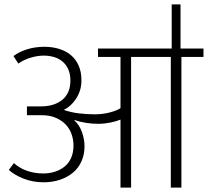

<svg xmlns="http://www.w3.org/2000/svg" viewBox="-20 -850 942 870"><path d="M754 -592H574V0H526V-308Q507 -300 479.5 -294.5Q452 -289 426 -289Q368 -289 318 -306L317 -304Q340 -284 351.5 -251Q363 -218 363 -188Q363 -150 349.5 -119.5Q336 -89 311 -68Q286 -47 252 -35.5Q218 -24 177 -24Q129 -24 87 -40.5Q45 -57 20 -80L43 -111Q68 -88 102.5 -76Q137 -64 176 -64Q204 -64 229 -72Q254 -80 273 -95.5Q292 -111 302.5 -135Q313 -159 313 -191Q313 -218 304 -243Q295 -268 277 -286.5Q259 -305 232 -316.5Q205 -328 169 -328H102V-368H166Q226 -368 262.5 -398Q299 -428 299 -485Q299 -514 289.5 -535.5Q280 -557 263.5 -571Q247 -585 225 -591.5Q203 -598 178 -598Q151 -598 120 -589Q89 -580 63 -562L41 -596Q66 -615 102.5 -626.5Q139 -638 181 -638Q217 -638 248 -628.5Q279 -619 301.5 -600Q324 -581 336.5 -552.5Q349 -524 349 -486Q349 -460 342 -439Q335 -418 323.5 -401Q312 -384 298 -371.5Q284 -359 269 -352Q300 -341 336 -336.5Q372 -332 409 -332Q447 -332 479.5 -341Q512 -350 526 -360V-592H424V-630H758V-830H798V-630H902V-592H802V0H754Z"/></svg>

Font: Ek Mukta ExtraLight
Style: Regular
Weight: 275
Designer: Girish Dalvi and Yashodeep Gholap
Foundry: Ek Type
Version: Version 2.538;PS 1.002;hotconv 16.6.51;makeotf.lib2.5.65220;